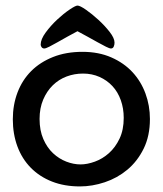

<svg xmlns="http://www.w3.org/2000/svg" viewBox="-20 -658 584 689"><path d="M378 -484Q373 -484 360 -490.5Q347 -497 330 -506.5Q313 -516 294 -526.5Q275 -537 258 -546Q241 -537 222 -526.5Q203 -516 186.5 -506.5Q170 -497 157 -490.5Q144 -484 139 -484Q133 -484 129.5 -488.5Q126 -493 126 -498Q126 -517 144 -541.5Q162 -566 185 -587.5Q208 -609 229.5 -623.5Q251 -638 258 -638Q267 -638 288.5 -623Q310 -608 333 -587Q356 -566 373.5 -543.5Q391 -521 391 -505Q391 -497 388 -490.5Q385 -484 378 -484ZM518 -231Q518 -170 495.5 -124.5Q473 -79 437 -49Q401 -19 356 -4Q311 11 267 11Q211 11 166.5 -6.5Q122 -24 90.5 -56Q59 -88 42.5 -132.5Q26 -177 26 -230Q26 -282 43 -326.5Q60 -371 92 -403Q124 -435 170.5 -453.5Q217 -472 276 -472Q334 -472 379.5 -452Q425 -432 455.5 -399Q486 -366 502 -322.5Q518 -279 518 -231ZM278 -394Q247 -394 219 -383.5Q191 -373 169.5 -352Q148 -331 135 -300.5Q122 -270 122 -231Q122 -190 135.5 -159Q149 -128 170.5 -108Q192 -88 218 -78Q244 -68 269 -68Q293 -68 320.5 -78Q348 -88 371 -108.5Q394 -129 409 -160.5Q424 -192 424 -235Q424 -269 413.5 -298.5Q403 -328 383.5 -349Q364 -370 337 -382Q310 -394 278 -394Z"/></svg>

Font: Life Savers ExtraBold
Style: Regular
Weight: 800
Designer: Pablo Impallari, Rodrigo Fuenzalida, Brenda Gallo
Foundry: Pablo Impallari, Rodrigo Fuenzalida, Brenda Gallo
Version: Version 3.001; ttfautohint (v0.95) -l 8 -r 50 -G 200 -x 14 -